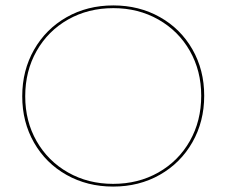

<svg xmlns="http://www.w3.org/2000/svg" viewBox="-20 -683 835 708"><path d="M62 -328Q62 -423 105.5 -499.5Q149 -576 225.5 -619.5Q302 -663 398 -663Q493 -663 569.5 -620Q646 -577 689.5 -501Q733 -425 733 -330Q733 -235 689.5 -158.5Q646 -82 569.5 -38.5Q493 5 397 5Q302 5 225.5 -38Q149 -81 105.5 -157Q62 -233 62 -328ZM722 -330Q722 -422 680 -495.5Q638 -569 564 -611Q490 -653 398 -653Q305 -653 231 -611Q157 -569 115 -495Q73 -421 73 -328Q73 -236 115 -162.5Q157 -89 231 -47Q305 -5 397 -5Q490 -5 564 -47Q638 -89 680 -163Q722 -237 722 -330Z"/></svg>

Font: Ysabeau SC Hairline
Style: Regular
Weight: 100
Designer: Christian Thalmann (Catharsis Fonts)
Version: Version 0.003